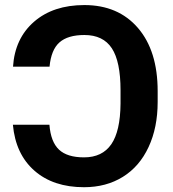

<svg xmlns="http://www.w3.org/2000/svg" viewBox="-20 -741 694 770"><path d="M178.2 -240.7Q183.6 -171.9 216.6 -140.9Q249.5 -109.9 316.9 -109.9Q390.1 -109.9 426.3 -162.4Q462.4 -214.8 463.4 -325.2V-378.9Q463.4 -494.1 428.5 -547.4Q393.6 -600.6 318.4 -600.6Q252 -600.6 218.5 -571Q185.1 -541.5 178.7 -473.6H32.2Q39.6 -586.9 116.5 -653.8Q193.4 -720.7 318.4 -720.7Q454.1 -720.7 533.2 -628.9Q612.3 -537.1 612.3 -375.5V-332Q612.3 -229.5 575.9 -151.4Q539.6 -73.2 472.7 -31.7Q405.8 9.8 316.9 9.8Q193.8 9.8 118.2 -56.4Q42.5 -122.6 31.7 -240.7Z"/></svg>

Font: Roboto
Style: Bold
Weight: 700
Designer: Google
Version: Version 2.134; 2016; ttfautohint (v1.6)